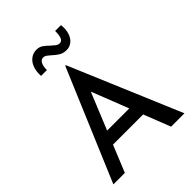

<svg xmlns="http://www.w3.org/2000/svg" viewBox="-265 -1094 1230 1230"><g transform="rotate(-45 350.0 -479.5)"><path d="M28 0 347 -755H353L672 0H551L319 -591L394 -640L132 0ZM221 -272H481L517 -182H190ZM426 -820Q394 -820 372.5 -834Q351 -848 334 -864Q322 -875 310 -884Q298 -893 284 -893Q265 -893 254.5 -872.5Q244 -852 245 -819H192Q189 -858 200 -890Q211 -922 234.5 -940.5Q258 -959 290 -959Q316 -959 335 -945Q354 -931 370 -915Q384 -902 397 -892Q410 -882 424 -882Q444 -882 452 -903.5Q460 -925 459 -959H512Q517 -917 506.5 -885.5Q496 -854 474.5 -837Q453 -820 426 -820Z"/></g></svg>

Font: Reem Kufi
Style: Regular
Weight: 400
Designer: Khaled Hosny
Version: Version 1.6